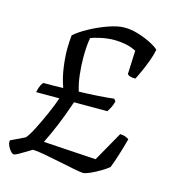

<svg xmlns="http://www.w3.org/2000/svg" viewBox="-92 -656 673 734"><g transform="rotate(15 244.5 -289.0)"><path d="M28 0Q19 0 8 -17.5Q-3 -35 0 -48L56 -75Q68 -89 83.5 -119.5Q99 -150 115 -186Q131 -222 141 -252H49Q53 -271 58 -280.5Q63 -290 67 -293Q85 -293 105.5 -293Q126 -293 145 -294Q132 -330 126.5 -369.5Q121 -409 121 -442Q121 -458 122 -472Q123 -486 124 -497Q143 -514 177.5 -533Q212 -552 249 -565Q286 -578 313 -578Q339 -578 368 -569Q397 -560 420 -548Q443 -536 451 -527Q447 -506 437.5 -480.5Q428 -455 418 -433Q408 -411 402 -400Q376 -400 370 -410L374 -503Q352 -514 329.5 -518Q307 -522 288 -522Q260 -522 231.5 -515.5Q203 -509 195 -505Q189 -475 189 -427Q189 -394 193 -359Q197 -324 206 -296Q246 -297 283 -299.5Q320 -302 344 -305L351 -296Q347 -280 341 -269Q335 -258 331 -252H199Q179 -193 161 -150.5Q143 -108 127 -76L335 -63L401 -180Q413 -180 422 -176.5Q431 -173 436 -169Q429 -142 418 -106.5Q407 -71 398 -49Q386 -39 366.5 -27.5Q347 -16 329 -8Q311 0 302 0Q292 0 264.5 -5.5Q237 -11 203 -18Q169 -25 139 -30.5Q109 -36 94 -36Q86 -31 72 -22.5Q58 -14 45.5 -7Q33 0 28 0Z"/></g></svg>

Font: Texturina 72pt 72pt Light
Style: Italic
Weight: 300
Italic angle: -11°
Designer: Guillermo Torres Carreño
Foundry: Omnibus-Type
Version: Version 1.002; ttfautohint (v1.8.3)